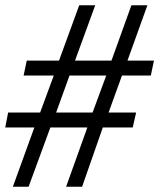

<svg xmlns="http://www.w3.org/2000/svg" viewBox="-40 -712 607 732"><path d="M547 -481 535 -424H425L374 -283H479L466 -226H352L273 0H212L293 -226H152L69 0H9L91 -226H-20L-9 -283H113L165 -424H50L62 -481H185L262 -692H323L246 -481H385L461 -692H522L446 -481ZM365 -424H225L174 -283H313Z"/></svg>

Font: GFS Artemisia
Style: Italic
Weight: 400
Italic angle: -12°
Designer: Takis Katsoulidis and George D. Matthiopoulos
Foundry: George Matthiopoulos and Takis Katsoulidis
Version: Version 1.0